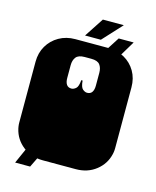

<svg xmlns="http://www.w3.org/2000/svg" viewBox="-134 -964 903 1114"><g transform="rotate(15 317.0 -406.5)"><path d="M218 6Q148 6 97.5 -33.5Q47 -73 33 -135Q32 -140 31 -145.5Q30 -151 29.5 -157.5Q29 -164 29 -170V-171Q29 -178 29 -179.5Q29 -181 29 -186.5Q29 -192 29 -209V-260Q29 -277 29 -281.5Q29 -286 29 -288Q29 -290 29 -296V-297Q29 -304 29 -305.5Q29 -307 29 -312.5Q29 -318 29 -334V-536Q29 -589 53.5 -631Q78 -673 121 -697.5Q164 -722 218 -722H416Q471 -722 513.5 -698Q556 -674 580.5 -632Q605 -590 605 -536V-334Q605 -318 605 -312.5Q605 -307 605 -305.5Q605 -304 605 -297V-296Q605 -290 605 -288Q605 -286 605 -281.5Q605 -277 605 -260V-209Q605 -193 605 -187.5Q605 -182 605 -180.5Q605 -179 605 -172V-171Q605 -165 604.5 -158Q604 -151 603 -145.5Q602 -140 601 -135Q587 -73 536.5 -33.5Q486 6 416 6ZM66 60 119 -59H214L156 60ZM270 -439Q283 -439 296.5 -450.5Q310 -462 313 -501H321Q324 -462 337.5 -450.5Q351 -439 364 -439Q384 -439 393.5 -453Q403 -467 403 -492V-569Q403 -599 389 -617.5Q375 -636 337 -636H297Q260 -636 245.5 -617.5Q231 -599 231 -569V-492Q231 -467 240.5 -453Q250 -439 270 -439ZM383 -671 460 -791H550L478 -671ZM267 -757 343 -873H469L362 -757Z"/></g></svg>

Font: Danfo
Style: Regular
Weight: 400
Designer: Seyi Olusanya, David Udoh, Eyiyemi Adegbite, Mirko Velimirović
Version: Version 1.000